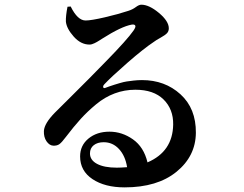

<svg xmlns="http://www.w3.org/2000/svg" viewBox="-20 -768 1040 818"><path d="M477.5 -53.7Q494.1 -53.7 521.5 -55.7Q513.7 -104.5 486.8 -133.3Q460 -162.1 421.9 -162.1Q395.5 -162.1 379.4 -149.4Q363.3 -136.7 363.3 -114.3Q363.3 -85.9 393.6 -69.8Q423.8 -53.7 477.5 -53.7ZM267.6 -739.3 281.2 -740.2Q310.5 -680.7 344.7 -680.7Q368.2 -680.7 426.8 -694.3Q485.4 -708 526.4 -721.7Q544.9 -727.5 558.6 -737.8Q572.3 -748 582 -748Q615.2 -748 657.2 -712.9Q699.2 -677.7 699.2 -647.5Q699.2 -634.8 691.4 -626.5Q683.6 -618.2 664.1 -607.4Q644.5 -596.7 635.7 -589.8Q592.8 -561.5 523.4 -501Q454.1 -440.4 424.8 -409.2Q419.9 -404.3 419.4 -399.9Q418.9 -395.5 421.4 -393.6Q423.8 -391.6 428.7 -393.6Q430.7 -394.5 445.8 -399.9Q460.9 -405.3 467.8 -407.2Q474.6 -409.2 490.7 -414.1Q506.8 -418.9 519.5 -420.9Q532.2 -422.9 549.8 -424.8Q567.4 -426.8 585 -426.8Q682.6 -426.8 749 -366.2Q815.4 -305.7 814.5 -202.1Q813.5 -102.5 731.9 -36.1Q650.4 30.3 510.7 30.3Q426.8 30.3 374 -4.9Q321.3 -40 321.3 -101.6Q321.3 -148.4 356.9 -177.7Q392.6 -207 446.3 -207Q500 -207 546.4 -174.3Q592.8 -141.6 608.4 -76.2Q715.8 -122.1 717.8 -237.3Q718.8 -302.7 676.8 -344.2Q634.8 -385.7 556.6 -385.7Q510.7 -385.7 468.8 -370.1Q426.8 -354.5 389.6 -323.7Q352.5 -293 323.7 -261.2Q294.9 -229.5 260.7 -184.6Q243.2 -161.1 232.9 -153.8Q222.7 -146.5 206.1 -147.5Q190.4 -148.4 178.2 -166Q166 -183.6 167 -210Q168.9 -242.2 213.9 -288.1Q227.5 -301.8 277.3 -351.1Q327.1 -400.4 359.4 -433.1Q391.6 -465.8 434.6 -509.8Q477.5 -553.7 506.3 -585.9Q535.2 -618.2 548.8 -637.7Q559.6 -653.3 556.2 -659.2Q552.7 -665 541 -663.1Q497.1 -655.3 414.1 -602.5Q411.1 -600.6 404.3 -596.2Q397.5 -591.8 393.1 -589.4Q388.7 -586.9 382.8 -584Q377 -581.1 371.6 -579.6Q366.2 -578.1 361.3 -578.1Q324.2 -578.1 293.9 -612.3Q263.7 -646.5 260.7 -675.8Q259.8 -700.2 267.6 -739.3Z"/></svg>

Font: GenRyuMin TW TTF Bold
Style: Regular
Weight: 700
Version: Version 1.300